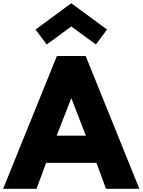

<svg xmlns="http://www.w3.org/2000/svg" viewBox="-26 -1173 886 1193"><path d="M-6.5 0 327.5 -825H506.5L840 0H632.5L573.5 -161H260.5L201 0ZM326 -330H507.5L417 -563.5ZM264 -896.5 195 -989.5 417 -1153 639 -989.5 570 -896.5 417 -1008.5Z"/></svg>

Font: Spartan Thin ExtraBold
Style: Regular
Weight: 800
Version: Version 1.004